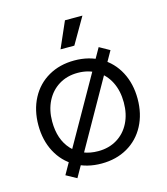

<svg xmlns="http://www.w3.org/2000/svg" viewBox="-112 -787 808 927"><g transform="rotate(-15 292.0 -324.0)"><path d="M44 -243.5Q44 -318.8 75 -377.5Q106 -436.2 162.4 -468.6Q218.8 -501 292 -501Q365.2 -501 421.6 -468.6Q478 -436.2 509 -377.5Q540 -318.8 540 -243.5Q540 -168.2 509 -109.5Q478 -50.8 421.6 -18.4Q365.2 14 292 14Q218.8 14 162.4 -18.4Q106 -50.8 75 -109.5Q44 -168.2 44 -243.5ZM113 -243.5Q113 -153.8 161.6 -100.9Q210.2 -48 292 -48Q345.2 -48 385.9 -72.8Q426.5 -97.5 448.8 -141.8Q471 -186 471 -243.5Q471 -301.8 448.8 -346Q426.5 -390.2 385.9 -414.6Q345.2 -439 292 -439Q238.8 -439 198.1 -413.9Q157.5 -388.8 135.2 -344.5Q113 -300.2 113 -243.5ZM474.2 -504 160 52 107.5 23.2 422.8 -532.8ZM386.5 -700 311.2 -570H242.2L299.2 -700Z"/></g></svg>

Font: Space Grotesk Variable
Style: Regular
Weight: 400
Designer: Florian Karsten (Space Grotesk), Colophon Foundry (Space Mono)
Foundry: Florian Karsten
Version: Version 1.106